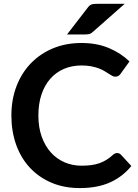

<svg xmlns="http://www.w3.org/2000/svg" viewBox="-20 -950 701 978"><path d="M576.5 -170.5Q587.5 -170.5 596 -162L649 -104.5Q605 -50 540.8 -21Q476.5 8 386.5 8Q306 8 241.8 -19.5Q177.5 -47 132 -96Q86.5 -145 62.2 -213Q38 -281 38 -361.5Q38 -443 64 -510.8Q90 -578.5 137.2 -627.5Q184.5 -676.5 250 -703.8Q315.5 -731 395 -731Q474 -731 535.2 -705Q596.5 -679 639.5 -637L594.5 -574.5Q590.5 -568.5 584.2 -564Q578 -559.5 567 -559.5Q559.5 -559.5 551.5 -563.8Q543.5 -568 534 -574.2Q524.5 -580.5 512 -588Q499.5 -595.5 483 -601.8Q466.5 -608 444.8 -612.2Q423 -616.5 394.5 -616.5Q346 -616.5 305.8 -599.2Q265.5 -582 236.5 -549.2Q207.5 -516.5 191.5 -469.2Q175.5 -422 175.5 -361.5Q175.5 -300.5 192.8 -253Q210 -205.5 239.5 -173Q269 -140.5 309 -123.2Q349 -106 395 -106Q422.5 -106 444.8 -109Q467 -112 485.8 -118.5Q504.5 -125 521.2 -135.2Q538 -145.5 554.5 -160.5Q559.5 -165 565 -167.8Q570.5 -170.5 576.5 -170.5ZM615 -930.5 453 -787.5Q443 -778.5 434 -776.5Q425 -774.5 411 -774.5H321.5L426 -910Q431 -917 436 -921.2Q441 -925.5 447 -927.5Q453 -929.5 460.2 -930Q467.5 -930.5 477.5 -930.5Z"/></svg>

Font: LatoLatin
Style: Bold
Weight: 700
Designer: Lukasz Dziedzic with Adam Twardoch and Botio Nikoltchev
Foundry: tyPoland Lukasz Dziedzic
Version: Version 2.015; 2015-08-06; http://www.latofonts.com/